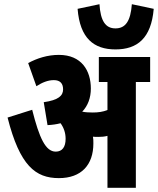

<svg xmlns="http://www.w3.org/2000/svg" viewBox="-20 -893 751 913"><path d="M711 -851 607 -873C601 -793 577 -758 529 -758C482 -758 458 -793 453 -873L349 -851C360 -711 426 -658 529 -658C633 -658 699 -711 711 -851ZM424 -211C424 -223 424 -233 422 -243C430 -242 438 -242 447 -242C462 -242 477 -243 491 -247V0H626V-503H694V-622H450V-503H491V-370C470 -361 446 -358 421 -358C402 -358 386 -359 371 -362C398 -390 412 -428 412 -472C412 -557 368 -632 260 -632C206 -632 156 -616 114 -593L153 -483C181 -501 208 -512 236 -512C266 -512 280 -496 280 -468C280 -438 258 -417 188 -407L206 -298C228 -299 249 -302 268 -307C284 -285 292 -260 292 -233C292 -194 276 -172 245 -172C197 -172 167 -236 133 -371L16 -334C74 -105 149 -46 260 -46C367 -46 424 -109 424 -211Z"/></svg>

Font: Noto Sans Devanagari ExtraCondensed ExtraBold
Style: Regular
Weight: 800
Width: 2
Designer: Jelle Bosma - Monotype Design Team
Foundry: Monotype Imaging Inc.
Version: Version 2.004